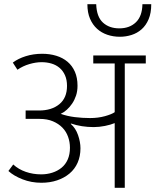

<svg xmlns="http://www.w3.org/2000/svg" viewBox="-20 -894 740 914"><path d="M700 -874Q700 -832 687.5 -802.5Q675 -773 654 -754.5Q633 -736 606 -727.5Q579 -719 551 -719Q519 -719 491 -728.5Q463 -738 442 -757Q421 -776 408.5 -805Q396 -834 396 -874H438Q440 -814 470 -786.5Q500 -759 548 -759Q597 -759 627 -788Q657 -817 658 -874ZM41 -596Q66 -615 102.5 -626.5Q139 -638 181 -638Q217 -638 248 -628.5Q279 -619 301.5 -600Q324 -581 336.5 -552.5Q349 -524 349 -486Q349 -460 342 -439Q335 -418 323.5 -401Q312 -384 298 -371.5Q284 -359 269 -352Q300 -341 336 -336.5Q372 -332 409 -332Q447 -332 479.5 -341Q512 -350 526 -360V-592H424V-630H674V-592H574V0H526V-308Q507 -300 479.5 -294.5Q452 -289 426 -289Q368 -289 318 -306L317 -304Q340 -284 351.5 -251Q363 -218 363 -188Q363 -150 349.5 -119.5Q336 -89 311 -68Q286 -47 252 -35.5Q218 -24 177 -24Q129 -24 87 -40.5Q45 -57 20 -80L43 -111Q68 -88 102.5 -76Q137 -64 176 -64Q204 -64 229 -72Q254 -80 273 -95.5Q292 -111 302.5 -135Q313 -159 313 -191Q313 -218 304 -243Q295 -268 277 -286.5Q259 -305 232 -316.5Q205 -328 169 -328H102V-368H166Q226 -368 262.5 -398Q299 -428 299 -485Q299 -514 289.5 -535.5Q280 -557 263.5 -571Q247 -585 225 -591.5Q203 -598 178 -598Q151 -598 120 -589Q89 -580 63 -562Z"/></svg>

Font: Mukta ExtraLight
Style: Regular
Weight: 275
Designer: Girish Dalvi and Yashodeep Gholap
Foundry: Ek Type
Version: Version 2.538;PS 1.002;hotconv 16.6.51;makeotf.lib2.5.65220;